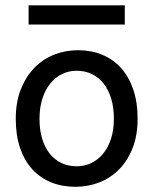

<svg xmlns="http://www.w3.org/2000/svg" viewBox="-20 -699 597 731"><path d="M130.4 -246.6Q130.4 -204.1 140.6 -170.4Q150.9 -136.7 169.7 -113.5Q188.5 -90.3 214.4 -78.1Q240.2 -65.9 272 -65.9Q301.3 -65.9 327.1 -78.1Q353 -90.3 372.3 -113.5Q391.6 -136.7 402.6 -170.4Q413.6 -204.1 413.6 -246.6Q413.6 -289.6 403.3 -323.5Q393.1 -357.4 374.3 -381.1Q355.5 -404.8 329.3 -417.2Q303.2 -429.7 272 -429.7Q242.2 -429.7 216.3 -417.2Q190.4 -404.8 171.4 -381.1Q152.3 -357.4 141.4 -323.5Q130.4 -289.6 130.4 -246.6ZM40 -246.6Q40 -309.6 59.1 -358.2Q78.1 -406.7 110.4 -440.2Q142.6 -473.6 185.5 -490.7Q228.5 -507.8 276.9 -507.8Q327.1 -507.8 368.9 -490.7Q410.6 -473.6 440.7 -440.2Q470.7 -406.7 487.3 -358.2Q503.9 -309.6 503.9 -246.6Q503.9 -183.6 484.9 -135.3Q465.8 -86.9 433.6 -54.2Q401.4 -21.5 358.4 -4.6Q315.4 12.2 267.1 12.2Q216.8 12.2 175 -4.6Q133.3 -21.5 103.3 -54.2Q73.2 -86.9 56.6 -135.3Q40 -183.6 40 -246.6ZM88.9 -678.7H455.1V-605.5H88.9Z"/></svg>

Font: Andika Viet
Style: Regular
Weight: 400
Designer: Victor Gaultney, Annie Olsen, Julie Remington, Don Collingsworth, Eric Hays, Becca Hirsbrunner
Foundry: SIL International
Version: Version 5.000